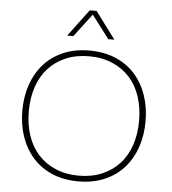

<svg xmlns="http://www.w3.org/2000/svg" viewBox="-59 -942 899 1006"><g transform="rotate(5 390.0 -439.0)"><path d="M390 10Q313 10 253 -15.5Q193 -41 151.5 -87Q110 -133 88 -196Q66 -259 66 -334Q66 -409 88 -472Q110 -535 151.5 -581Q193 -627 253 -652.5Q313 -678 390 -678Q466 -678 526.5 -652.5Q587 -627 628.5 -581Q670 -535 692 -472Q714 -409 714 -334Q714 -259 692 -196Q670 -133 628.5 -87Q587 -41 526.5 -15.5Q466 10 390 10ZM390 -20Q458 -20 512 -43Q566 -66 603.5 -107Q641 -148 660.5 -206Q680 -264 680 -334Q680 -404 660.5 -462Q641 -520 603.5 -561Q566 -602 512 -625Q458 -648 390 -648Q322 -648 268 -625Q214 -602 176.5 -561Q139 -520 119.5 -462Q100 -404 100 -334Q100 -264 119.5 -206Q139 -148 176.5 -107Q214 -66 268 -43Q322 -20 390 -20ZM482 -746 390 -867 298 -746H266L372 -888H408L514 -746Z"/></g></svg>

Font: Celebes Thin
Style: Regular
Weight: 250
Designer: Anugrah Pasau
Foundry: Lafontype
Version: Version 1.000; ttfautohint (v1.8.4)